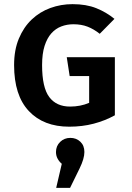

<svg xmlns="http://www.w3.org/2000/svg" viewBox="-20 -598 636 926"><path d="M314 13Q190 13 119 -62.5Q48 -138 48 -284Q48 -357 71 -412Q94 -467 133 -504Q172 -541 223 -559.5Q274 -578 330 -578Q396 -578 444.5 -558.5Q493 -539 532 -507L461 -435Q432 -458 402 -469.5Q372 -481 334 -481Q303 -481 275.5 -470.5Q248 -460 227.5 -437Q207 -414 195 -376.5Q183 -339 183 -284Q183 -176 217.5 -130Q252 -84 318 -84Q368 -84 410 -102V-231H316L302 -322H534V-42Q487 -16 432 -1.5Q377 13 314 13ZM250 135Q250 106 270 86.5Q290 67 319 67Q348 67 367.5 85.5Q387 104 387 135Q387 167 364 214L318 308H251L278 192Q266 182 258 167.5Q250 153 250 135Z"/></svg>

Font: Qnwhxotralxmqkhsjrfbfhwcoqn
Style: Regular
Weight: 500
Designer: Carrois Corporate & Edenspiekermann
Foundry: Carrois Corporate GbR & Edenspiekermann AG
Version: Version 2.001